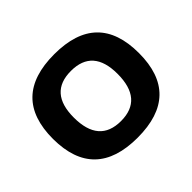

<svg xmlns="http://www.w3.org/2000/svg" viewBox="-123 -673 833 833"><g transform="rotate(-45 293.0 -257.0)"><path d="M293 -102.5Q427.2 -102.5 427.2 -258.3Q427.2 -410.2 293 -410.2Q158.7 -410.2 158.7 -258.3Q158.7 -102.5 293 -102.5ZM29.3 -256.3Q29.3 -512.7 293 -512.7Q556.6 -512.7 556.6 -256.3Q556.6 -0.5 293 -0.5Q30.3 -0.5 29.3 -256.3Z"/></g></svg>

Font: Voltera
Style: Bold
Weight: 700
Designer: Bernd Montag
Version: Version 1.301